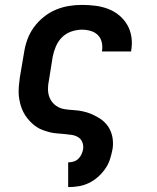

<svg xmlns="http://www.w3.org/2000/svg" viewBox="-20 -548 640 783"><path d="M258 215V114H260Q270 114 281 110.5Q292 107 300 99Q308 91 312.5 81Q317 71 319 60Q321 45 315.5 31.5Q310 18 298 11Q286 4 271.5 2Q257 0 242 -1.5Q227 -3 212.5 -4Q198 -5 184 -8.5Q170 -12 156 -17Q142 -22 130.5 -29.5Q119 -37 109 -46.5Q99 -56 90.5 -67Q82 -78 75.5 -90.5Q69 -103 65 -116.5Q61 -130 58.5 -144Q56 -158 56 -173Q56 -188 57.5 -203Q59 -218 61 -233L78 -333Q82 -360 91.5 -386.5Q101 -413 118 -436.5Q135 -460 158 -478.5Q181 -497 207 -508Q233 -519 260 -523.5Q287 -528 314 -528Q342 -528 369.5 -524.5Q397 -521 421.5 -511.5Q446 -502 466 -485.5Q486 -469 499 -446.5Q512 -424 516 -397Q520 -370 515 -342V-338H396V-340Q399 -358 395 -375.5Q391 -393 379 -405Q367 -417 349.5 -422Q332 -427 314 -427Q293 -427 271 -419.5Q249 -412 233 -396Q217 -380 208 -359Q199 -338 195 -317L179 -217Q175 -197 176 -178Q177 -159 185.5 -143Q194 -127 209 -116.5Q224 -106 242.5 -103Q261 -100 280 -99Q299 -98 317.5 -94Q336 -90 352.5 -83Q369 -76 384.5 -66.5Q400 -57 412 -43.5Q424 -30 431 -13.5Q438 3 440 22Q442 41 439 60Q435 81 428.5 101.5Q422 122 409 140.5Q396 159 379 174Q362 189 342 198.5Q322 208 301 211.5Q280 215 259 215Z"/></svg>

Font: Iosevka Etoile
Style: Bold Italic
Weight: 700
Italic angle: -9°
Designer: Belleve Invis
Foundry: Belleve Invis
Version: Version 28.1.0; ttfautohint (v1.8.4)